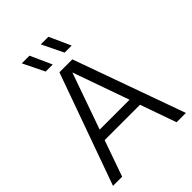

<svg xmlns="http://www.w3.org/2000/svg" viewBox="-264 -1074 1202 1202"><g transform="rotate(-45 337.0 -473.0)"><path d="M14.5 0 280 -740H394.5L660 0H577.5L493 -239.5H180L95.5 0ZM204.5 -308H469L336.5 -682ZM390 -804 321 -946H388.5L452.5 -804ZM222.5 -804 153 -946H221L285 -804Z"/></g></svg>

Font: Encode Sans
Style: Regular
Weight: 400
Designer: Multiple Designers
Foundry: Impallari Type
Version: Version 3.002; ttfautohint (v1.8.3) -l 8 -r 50 -G 200 -x 14 